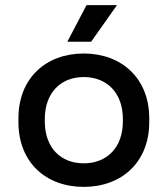

<svg xmlns="http://www.w3.org/2000/svg" viewBox="-20 -716 655 750"><path d="M307 14C455 14 563 -82 563 -239V-254C563 -410 455 -507 307 -507C159 -507 52 -410 52 -254V-239C52 -82 159 14 307 14ZM155 -242V-251C155 -353 217 -415 307 -415C398 -415 460 -353 460 -251V-242C460 -139 397 -78 307 -78C217 -78 155 -139 155 -242ZM243 -553H336L437 -696H318Z"/></svg>

Font: Meta Space Medium
Style: Regular
Weight: 500
Designer: Meta Pool / Florian Karsten
Foundry: Meta Pool / Florian Karsten
Version: Version 2.000;Glyphs 3.1.1 (3137)